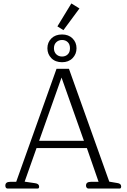

<svg xmlns="http://www.w3.org/2000/svg" viewBox="-20 -1094 734 1114"><path d="M313 -941 394 -1074 441 -1045 348 -919ZM255 -814Q255 -848 278 -871Q301 -894 340 -894Q378 -894 401 -871Q424 -848 424 -814Q424 -780 401 -756.5Q378 -733 340 -733Q301 -733 278 -756.5Q255 -780 255 -814ZM386 -814Q386 -837 373 -849.5Q360 -862 340 -862Q320 -862 306.5 -849Q293 -836 293 -814Q293 -792 306.5 -779Q320 -766 340 -766Q360 -766 373 -778.5Q386 -791 386 -814ZM11 -17Q11 -39 39 -39H74L308 -695H380L614 -40L661 -32Q683 -29 683 -12Q683 0 674 0H493Q487 0 483 -5Q479 -10 479 -17Q479 -39 507 -39H552L484 -235H192L123 -40L184 -31Q207 -28 207 -11Q207 0 198 0H24Q18 0 14.5 -4.5Q11 -9 11 -17ZM467 -277 337 -644 207 -277Z"/></svg>

Font: Maitree Light
Style: Regular
Weight: 300
Designer: CadsonDemak Team
Foundry: CadsonDemak
Version: Version 1.001